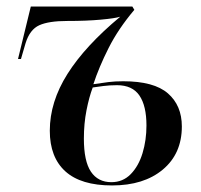

<svg xmlns="http://www.w3.org/2000/svg" viewBox="-20 -556 614 586"><path d="M322 10Q227 10 179.5 -33Q132 -76 132 -157Q132 -245 186 -330.5Q240 -416 347 -505Q331 -500 287.5 -496Q244 -492 185 -492Q129 -492 100 -479Q71 -466 58 -424L44 -376H35L74 -536H384L390 -526Q341 -468 311.5 -409.5Q282 -351 265 -299Q291 -303 311 -305.5Q331 -308 356 -308Q450 -308 492.5 -271Q535 -234 535 -170Q535 -87 477 -38.5Q419 10 322 10ZM320 0Q355 0 379 -24.5Q403 -49 415 -88.5Q427 -128 427 -173Q427 -233 405.5 -264.5Q384 -296 337 -296Q315 -296 295.5 -293.5Q276 -291 263 -289Q252 -260 244 -219.5Q236 -179 236 -133Q236 -64 257.5 -32Q279 0 320 0Z"/></svg>

Font: Noto Serif Display SemiCondensed Medium
Style: Italic
Weight: 500
Width: 4
Italic angle: -12°
Designer: Monotype Design Team
Foundry: Monotype Imaging Inc.
Version: Version 2.009